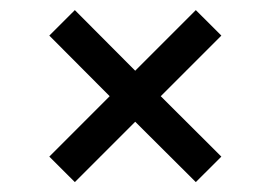

<svg xmlns="http://www.w3.org/2000/svg" viewBox="-20 -481 529 382"><path d="M128.9 -460.9 249 -340.3 369.6 -460.9 420.4 -410.2 299.8 -289.6 420.4 -169.4 369.6 -118.7 249 -238.8 128.9 -118.7 78.1 -169.4 198.2 -289.6 78.1 -410.2Z"/></svg>

Font: NoticiaText-Italic
Style: Italic
Weight: 400
Italic angle: -8°
Designer: JM Sole
Foundry: JM Sole
Version: Version 1.003